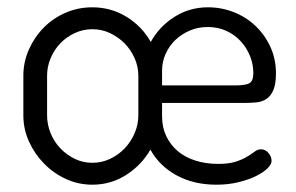

<svg xmlns="http://www.w3.org/2000/svg" viewBox="-20 -499 811 526"><path d="M233 -479Q284 -479 326.5 -453Q369 -427 393 -384Q416 -426 457.5 -452.5Q499 -479 550 -479Q587 -479 621 -465.5Q655 -452 680.5 -427.5Q706 -403 721 -370Q736 -337 736 -298Q736 -269 729 -252.5Q722 -236 710 -228Q698 -220 682.5 -218.5Q667 -217 650 -217H424V-180Q424 -150 435.5 -126Q447 -102 467 -85Q487 -68 515.5 -59Q544 -50 578 -50Q607 -50 625.5 -56Q644 -62 656.5 -69.5Q669 -77 677.5 -83.5Q686 -90 695 -90Q707 -90 715.5 -80Q724 -70 724 -58Q724 -49 713 -38Q702 -27 682 -17Q662 -7 634 0Q606 7 573 7Q511 7 464 -18.5Q417 -44 392 -89Q368 -47 326 -20Q284 7 233 7Q195 7 161 -8.5Q127 -24 101 -50.5Q75 -77 59.5 -111Q44 -145 44 -183V-292Q44 -329 59 -363Q74 -397 99.5 -423Q125 -449 159.5 -464Q194 -479 233 -479ZM359 -292Q359 -316 349 -339Q339 -362 322 -379.5Q305 -397 282 -408Q259 -419 233 -419Q207 -419 184 -408Q161 -397 144.5 -379.5Q128 -362 118.5 -339Q109 -316 109 -292V-183Q109 -158 118.5 -134.5Q128 -111 145 -93Q162 -75 184.5 -64Q207 -53 233 -53Q259 -53 282 -64Q305 -75 322 -93Q339 -111 349 -134.5Q359 -158 359 -183ZM624 -265Q654 -265 664 -271.5Q674 -278 674 -299Q674 -323 665 -345.5Q656 -368 639.5 -386Q623 -404 600 -414.5Q577 -425 549 -425Q523 -425 500.5 -415.5Q478 -406 461 -390Q444 -374 434 -352Q424 -330 424 -306V-265Z"/></svg>

Font: AkaAcidDosis
Style: Regular
Weight: 400
Designer: Edgar Tolentino, Pablo Impallari, Igino Marini, Aka-Acid
Foundry: Edgar Tolentino, Pablo Impallari, Igino Marini, Cyberella
Version: Version 1.007